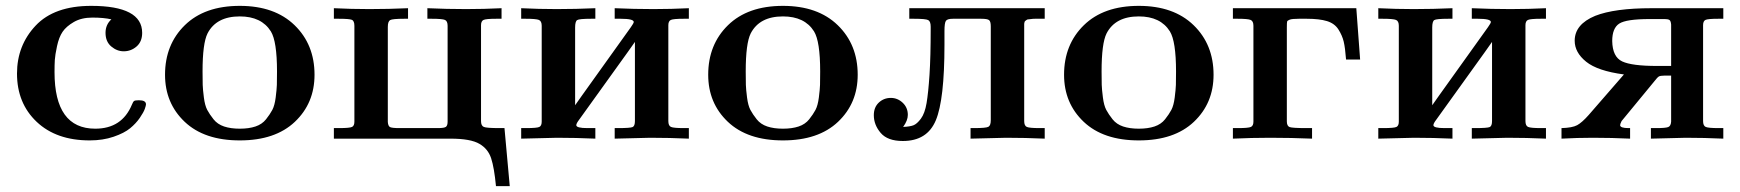

<svg xmlns="http://www.w3.org/2000/svg" viewBox="-20 -473 5935 655"><path d="M38 -222Q38 -318 101.5 -385.5Q165 -453 291 -453Q465 -453 465 -361Q465 -331 446 -314.5Q427 -298 402 -298Q379 -298 359.5 -314.5Q340 -331 340 -361Q340 -389 360 -407Q334 -413 295 -413Q258 -413 232 -398Q206 -383 193.5 -364.5Q181 -346 174.5 -315.5Q168 -285 167 -268.5Q166 -252 166 -227Q166 -34 305 -34Q396 -34 430 -116Q434 -126 437.5 -128.5Q441 -131 454 -131Q478 -131 478 -117Q478 -113 474 -101.5Q470 -90 457 -71Q444 -52 424 -35.5Q404 -19 367.5 -6.5Q331 6 286 6Q172 6 105 -57.5Q38 -121 38 -222Z M543 -218Q543 -321 610.5 -387Q678 -453 798 -453Q917 -453 985 -387Q1053 -321 1053 -218Q1053 -121 986 -57.5Q919 6 798 6Q677 6 610 -57.5Q543 -121 543 -218ZM671 -229Q671 -199 671.5 -183.5Q672 -168 675.5 -140.5Q679 -113 687 -98Q695 -83 708.5 -66Q722 -49 744.5 -41.5Q767 -34 798 -34Q829 -34 851.5 -41.5Q874 -49 887.5 -66Q901 -83 909 -98Q917 -113 920.5 -140.5Q924 -168 924.5 -183.5Q925 -199 925 -229Q925 -332 904 -366Q872 -417 798 -417Q718 -417 688 -359Q671 -325 671 -229Z M1119 0V-36H1136Q1173 -36 1181 -40Q1189 -44 1189 -58V-385Q1189 -402 1180 -405.5Q1171 -409 1135 -409H1119V-445Q1179 -442 1240 -442Q1306 -442 1372 -445V-409H1359Q1319 -409 1311 -404.5Q1303 -400 1303 -381V-57Q1304 -43 1310.5 -39.5Q1317 -36 1343 -36H1474Q1496 -36 1501.5 -40.5Q1507 -45 1507 -58V-385Q1507 -401 1498 -405Q1489 -409 1453 -409H1438V-445Q1504 -442 1570 -442Q1631 -442 1691 -445V-409H1673Q1638 -409 1629.5 -405Q1621 -401 1621 -387V-60Q1621 -44 1630.5 -40Q1640 -36 1684 -36H1701L1719 162H1672Q1666 99 1655.5 67Q1645 35 1616 18Q1586 0 1517 0Z M1758 0V-36H1775Q1812 -36 1820 -40Q1828 -44 1828 -58V-385Q1828 -401 1818.5 -405Q1809 -409 1773 -409H1758V-445Q1818 -442 1879 -442Q1945 -442 2011 -445V-409H1997Q1956 -409 1949 -404.5Q1942 -400 1942 -379V-114Q1950 -126 1966 -148L2132 -380Q2142 -394 2142 -398Q2142 -409 2097 -409H2077V-445Q2143 -442 2209 -442Q2270 -442 2330 -445V-409H2313Q2277 -409 2268.5 -405Q2260 -401 2260 -387V-60Q2260 -44 2269 -40Q2278 -36 2313 -36H2330V0Q2264 -3 2198 -3Q2188 -3 2077 0V-36H2087Q2130 -36 2138 -39.5Q2146 -43 2146 -60V-330Q2138 -318 2122 -296L1956 -65Q1946 -52 1946 -46Q1946 -36 1984 -36H2011V0Q1945 -3 1880 -3Q1869 -3 1758 0Z M2396 -218Q2396 -321 2463.5 -387Q2531 -453 2651 -453Q2770 -453 2838 -387Q2906 -321 2906 -218Q2906 -121 2839 -57.5Q2772 6 2651 6Q2530 6 2463 -57.5Q2396 -121 2396 -218ZM2524 -229Q2524 -199 2524.5 -183.5Q2525 -168 2528.5 -140.5Q2532 -113 2540 -98Q2548 -83 2561.5 -66Q2575 -49 2597.5 -41.5Q2620 -34 2651 -34Q2682 -34 2704.5 -41.5Q2727 -49 2740.5 -66Q2754 -83 2762 -98Q2770 -113 2773.5 -140.5Q2777 -168 2777.5 -183.5Q2778 -199 2778 -229Q2778 -332 2757 -366Q2725 -417 2651 -417Q2571 -417 2541 -359Q2524 -325 2524 -229Z M2961 -80Q2961 -107 2978 -123Q2995 -139 3019 -139Q3042 -139 3059.5 -122.5Q3077 -106 3077 -81Q3077 -62 3061 -40Q3084 -41 3096 -45.5Q3108 -50 3121.5 -68Q3135 -86 3141 -121.5Q3147 -157 3151 -218.5Q3155 -280 3155 -374V-382Q3155 -400 3146.5 -404.5Q3138 -409 3098 -409H3082V-445H3544V-409H3528Q3518 -409 3510.5 -409Q3503 -409 3497.5 -408Q3492 -407 3488 -407Q3484 -407 3481.5 -404.5Q3479 -402 3477.5 -401.5Q3476 -401 3475 -397Q3474 -393 3474 -392Q3474 -391 3474 -385Q3474 -379 3474 -377V-60Q3474 -44 3483 -40Q3492 -36 3527 -36H3544V0Q3478 -3 3412 -3Q3402 -3 3291 0V-36H3304Q3344 -36 3352 -40.5Q3360 -45 3360 -63V-383Q3360 -400 3354 -404.5Q3348 -409 3327 -409H3231Q3212 -409 3207 -402Q3202 -395 3202 -367V-320Q3202 -133 3172.5 -62.5Q3143 8 3060 8Q3008 8 2984.5 -19.5Q2961 -47 2961 -80Z M3610 -218Q3610 -321 3677.5 -387Q3745 -453 3865 -453Q3984 -453 4052 -387Q4120 -321 4120 -218Q4120 -121 4053 -57.5Q3986 6 3865 6Q3744 6 3677 -57.5Q3610 -121 3610 -218ZM3738 -229Q3738 -199 3738.5 -183.5Q3739 -168 3742.5 -140.5Q3746 -113 3754 -98Q3762 -83 3775.5 -66Q3789 -49 3811.5 -41.5Q3834 -34 3865 -34Q3896 -34 3918.5 -41.5Q3941 -49 3954.5 -66Q3968 -83 3976 -98Q3984 -113 3987.5 -140.5Q3991 -168 3991.5 -183.5Q3992 -199 3992 -229Q3992 -332 3971 -366Q3939 -417 3865 -417Q3785 -417 3755 -359Q3738 -325 3738 -229Z M4186 0V-36H4203Q4239 -36 4247.5 -40Q4256 -44 4256 -58V-385Q4256 -401 4246.5 -405Q4237 -409 4202 -409H4186V-445H4607L4620 -270H4572Q4569 -310 4564 -331Q4559 -352 4546 -372.5Q4533 -393 4507 -401Q4481 -409 4438 -409H4411Q4388 -409 4380 -406Q4372 -403 4371 -399.5Q4370 -396 4370 -379V-59Q4370 -43 4379.5 -39.5Q4389 -36 4438 -36H4456V0Q4384 -3 4313 -3Q4250 -3 4186 0Z M4682 0V-36H4699Q4736 -36 4744 -40Q4752 -44 4752 -58V-385Q4752 -401 4742.5 -405Q4733 -409 4697 -409H4682V-445Q4742 -442 4803 -442Q4869 -442 4935 -445V-409H4921Q4880 -409 4873 -404.5Q4866 -400 4866 -379V-114Q4874 -126 4890 -148L5056 -380Q5066 -394 5066 -398Q5066 -409 5021 -409H5001V-445Q5067 -442 5133 -442Q5194 -442 5254 -445V-409H5237Q5201 -409 5192.5 -405Q5184 -401 5184 -387V-60Q5184 -44 5193 -40Q5202 -36 5237 -36H5254V0Q5188 -3 5122 -3Q5112 -3 5001 0V-36H5011Q5054 -36 5062 -39.5Q5070 -43 5070 -60V-330Q5062 -318 5046 -296L4880 -65Q4870 -52 4870 -46Q4870 -36 4908 -36H4935V0Q4869 -3 4804 -3Q4793 -3 4682 0Z M5307 0V-36Q5344 -37 5360.5 -46Q5377 -55 5400 -81L5520 -219Q5430 -231 5391 -262.5Q5352 -294 5352 -334Q5352 -390 5422 -419Q5488 -445 5614 -445H5859V-409H5842Q5806 -409 5798 -405Q5790 -401 5790 -387V-60Q5790 -44 5799 -40Q5808 -36 5843 -36H5859V0Q5794 -3 5731 -3Q5720 -3 5612 0V-36H5630Q5662 -36 5671 -39.5Q5680 -43 5681 -58V-215H5657Q5644 -215 5639 -212Q5634 -209 5624 -196Q5520 -69 5512 -60Q5507 -50 5507 -46Q5507 -36 5536 -36H5541V0Q5478 -3 5414 -3Q5361 -3 5307 0ZM5480 -333Q5481 -279 5514 -263.5Q5547 -248 5633 -248H5681V-389Q5680 -402 5675 -405Q5670 -408 5659 -408H5608Q5528 -408 5504 -392.5Q5480 -377 5480 -333Z"/></svg>

Font: CMU Serif
Style: Bold
Weight: 700
Version: Version 0.7.0